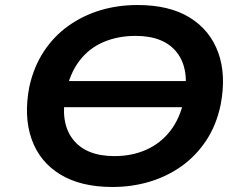

<svg xmlns="http://www.w3.org/2000/svg" viewBox="-20 -735 963 765"><path d="M178 -308 193 -412H793L776 -308ZM428 10Q302 10 220 -40Q138 -90 106 -180.5Q74 -271 97 -390Q115 -470 155 -530.5Q195 -591 252.5 -632Q310 -673 379.5 -694Q449 -715 528 -715Q655 -715 736 -665Q817 -615 849.5 -525.5Q882 -436 859 -317Q842 -236 801.5 -175Q761 -114 703.5 -73Q646 -32 576 -11Q506 10 428 10ZM436 -113Q506 -113 563 -138.5Q620 -164 658.5 -213.5Q697 -263 713 -337Q737 -458 685.5 -525Q634 -592 520 -592Q450 -592 392.5 -567.5Q335 -543 297 -493.5Q259 -444 243 -369Q218 -248 270 -180.5Q322 -113 436 -113Z"/></svg>

Font: Nunito Sans 7pt SemiExpanded
Style: Bold Italic
Weight: 700
Width: 6
Italic angle: -9°
Designer: Vernon Adams
Foundry: Vernon Adams
Version: Version 3.101;gftools[0.9.27]